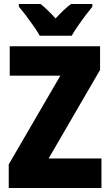

<svg xmlns="http://www.w3.org/2000/svg" viewBox="-20 -947 553 967"><path d="M491 0H24V-119L284 -566H29V-714H484V-595L225 -149H491ZM180 -767Q170 -786 150.5 -814Q131 -842 110.5 -869Q90 -896 75 -913V-927H184Q202 -913 220 -895.5Q238 -878 260 -854Q282 -878 301 -896Q320 -914 338 -927H445V-913Q430 -895 410 -868.5Q390 -842 371.5 -815Q353 -788 341 -767Z"/></svg>

Font: Noto Sans Telugu Condensed Black
Style: Regular
Weight: 900
Width: 3
Designer: Jelle Bosma - Monotype Design Team
Foundry: Monotype Imaging Inc.
Version: Version 2.005; ttfautohint (v1.8.4.7-5d5b)